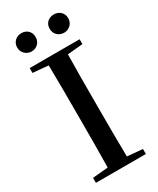

<svg xmlns="http://www.w3.org/2000/svg" viewBox="-231 -996 879 1065"><g transform="rotate(-30 208.5 -463.0)"><path d="M105 -809C136 -809 163 -832 163 -868C163 -905 136 -926 105 -926C74 -926 45 -905 45 -868C45 -832 74 -809 105 -809ZM313 -809C343 -809 372 -832 372 -868C372 -905 343 -926 313 -926C280 -926 253 -905 253 -868C253 -832 280 -809 313 -809ZM48 -704 147 -695C149 -595 149 -495 149 -393V-342C149 -241 149 -140 147 -41L48 -32V0H368V-32L270 -41C268 -141 268 -242 268 -343V-393C268 -494 268 -596 270 -695L368 -704V-735H48Z"/></g></svg>

Font: Noto Serif JP SemiBold
Style: Regular
Weight: 600
Designer: Ryoko NISHIZUKA 西塚涼子 (kana & ideographs); Frank Grießhammer (Latin, Greek & Cyrillic); Wenlong ZHANG 张文龙 (bopomofo); San
Foundry: Adobe
Version: Version 2.001;hotconv 1.1.0;makeotfexe 2.6.0